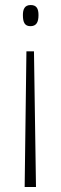

<svg xmlns="http://www.w3.org/2000/svg" viewBox="-20 -550 242 763"><path d="M133 -490C133 -516 125 -530 102 -530C77 -530 71 -512 71 -490C71 -460 79 -446 101 -446C124 -446 133 -461 133 -490ZM85 -346 78 193H123L115 -346Z"/></svg>

Font: Noto Sans Kannada ExtraCondensed ExtraLight
Style: Regular
Weight: 200
Width: 2
Designer: Jelle Bosma - Monotype Design Team
Foundry: Monotype Imaging Inc.
Version: Version 2.005